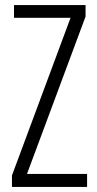

<svg xmlns="http://www.w3.org/2000/svg" viewBox="-20 -734 382 754"><path d="M322 0H27V-45L257 -664H35V-714H316V-669L86 -51H322Z"/></svg>

Font: Noto Sans Ethiopic ExtraCondensed Light
Style: Regular
Weight: 300
Width: 2
Designer: Monotype Design Team
Foundry: Monotype Imaging Inc.
Version: Version 2.102; ttfautohint (v1.8.4.7-5d5b)